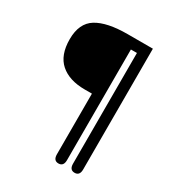

<svg xmlns="http://www.w3.org/2000/svg" viewBox="-156 -725 769 835"><g transform="rotate(30 228.0 -307.0)"><path d="M368.2 -19.5Q368.2 11.7 342.8 11.7Q317.4 11.7 317.4 -19.5V-575.2H287.1V-19.5Q287.1 11.7 261.7 11.7Q236.3 11.7 236.3 -19.5V-324.2H200.2Q122.1 -324.2 78.1 -362.8Q34.2 -401.4 34.2 -481.4Q34.2 -561.5 86.4 -593.8Q138.7 -626 241.2 -626H368.2Z"/></g></svg>

Font: Jura
Style: Book
Weight: 400
Version: Version 2.5